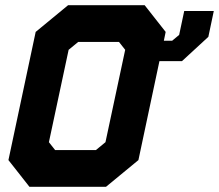

<svg xmlns="http://www.w3.org/2000/svg" viewBox="-20 -720 844 740"><path d="M690 -677.5H804L783 -578L681.5 -484.5H594.5L513.5 -103L388.5 0H93.5L12.5 -103L117.5 -597L242.5 -700H537.5L618.5 -597L611.5 -563H643.5L670.5 -585.5ZM192.5 -141.5H349.5L386.5 -172L462.5 -528L438.5 -558.5H281.5L244.5 -528L168.5 -172Z"/></svg>

Font: Tourney Expanded Black
Style: Italic
Weight: 900
Width: 7
Italic angle: -12°
Designer: Tyler Finck
Foundry: Etcetera Type Co
Version: Version 1.010; ttfautohint (v1.8.3)